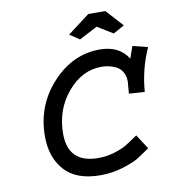

<svg xmlns="http://www.w3.org/2000/svg" viewBox="-86 -839 839 930"><g transform="rotate(-10 334.0 -374.5)"><path d="M593.8 -574.2 668 -555.7Q623 -457 614.3 -344.7L537.1 -349.6Q542 -400.4 542 -409.2Q542 -436.5 529.8 -456.5Q517.6 -476.6 498.5 -485.4Q479.5 -494.1 462.4 -497.6Q445.3 -501 428.7 -501Q332 -501 260.7 -416Q189.5 -331.1 189.5 -212.9Q189.5 -68.4 337.9 -68.4Q379.9 -68.4 417.5 -80.1Q455.1 -91.8 475.6 -104Q496.1 -116.2 537.1 -144.5L583 -73.2Q545.9 -46.9 521 -31.7Q496.1 -16.6 443.8 -0.5Q391.6 15.6 334 15.6Q215.8 15.6 158.2 -48.3Q100.6 -112.3 100.6 -215.8Q100.6 -367.2 200.7 -476.1Q300.8 -585 434.6 -585Q530.3 -585 573.2 -515.6ZM410.2 -763.7H494.1L570.3 -679.7L515.6 -649.4L439.5 -696.3L349.6 -649.4L301.8 -681.6Z"/></g></svg>

Font: Thabit-Bold-Oblique
Style: Bold Oblique
Weight: 700
Designer: Regenerated by Nadim Shaikli
Foundry: MAK Alagha
Version: 0.01